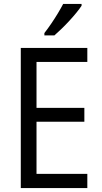

<svg xmlns="http://www.w3.org/2000/svg" viewBox="-20 -958 518 978"><path d="M424.8 0H85.9V-713.9H424.8V-642.6H166V-408.7H409.7V-337.9H166V-72.3H424.8ZM395.5 -938V-928.7Q385.7 -913.6 369.4 -893.6Q353 -873.5 333.3 -852.1Q313.5 -830.6 293.5 -811.3Q273.4 -792 257.3 -777.8H206.1V-789.6Q223.6 -812 241.2 -837.9Q258.8 -863.8 274.4 -889.6Q290 -915.5 301.8 -938Z"/></svg>

Font: Open Sans SemiCondensed
Style: Regular
Weight: 400
Width: 4
Designer: Monotype Design Team
Foundry: Monotype Imaging Inc.
Version: Version 3.000